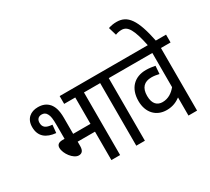

<svg xmlns="http://www.w3.org/2000/svg" viewBox="-166 -1183 1609 1469"><g transform="rotate(-30 638.5 -448.0)"><path d="M149 -632C85 -632 36 -595 36 -521C36 -437 90 -398 173 -390L180 -460C122 -464 101 -483 101 -522C101 -550 117 -569 146 -569C165 -569 181 -562 191 -542C202 -523 206 -497 206 -439V-320H188C149 -320 137 -302 137 -279C137 -228 191 -155 238 -155C264 -155 282 -170 282 -212V-251H435V0H512V-553H596V-622H337V-553H435V-320H282V-461C282 -531 267 -566 247 -591C222 -620 190 -632 149 -632Z M731 -553H815V-622H583V-553H655V0H731Z M1277 -553V-622H803V-553H1116V-251C1087 -216 1049 -188 997 -188C953 -188 917 -215 917 -288C917 -360 952 -395 1016 -395C1040 -395 1062 -391 1083 -386L1088 -456C1070 -460 1036 -465 1008 -465C907 -465 840 -401 840 -287C840 -186 901 -119 995 -119C1049 -119 1086 -138 1116 -160V0H1192V-553Z M1117 -615H1188C1146 -826 1093 -896 997 -896C970 -896 948 -892 924 -884L945 -813C962 -820 979 -824 1000 -824C1053 -824 1085 -774 1117 -615Z"/></g></svg>

Font: Noto Sans Devanagari UI Condensed
Style: Regular
Weight: 400
Width: 3
Designer: Jelle Bosma - Monotype Design Team
Foundry: Monotype Imaging Inc.
Version: Version 2.003